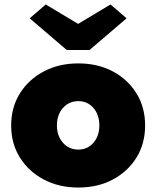

<svg xmlns="http://www.w3.org/2000/svg" viewBox="-20 -830 700 860"><path d="M331 10Q244 10 176 -26Q108 -62 69 -124.5Q30 -187 30 -268Q30 -349 69 -411.5Q108 -474 176 -510Q244 -546 331 -546Q418 -546 485.5 -510Q553 -474 591.5 -411.5Q630 -349 630 -268Q630 -187 591.5 -124.5Q553 -62 485.5 -26Q418 10 331 10ZM331 -160Q372 -160 398.5 -190.5Q425 -221 425 -268Q425 -316 398.5 -346.5Q372 -377 331 -377Q289 -377 262 -346.5Q235 -316 235 -268Q235 -221 262 -190.5Q289 -160 331 -160ZM279 -606 113 -748 185 -810 330 -723 475 -810 547 -748 381 -606Z"/></svg>

Font: Lexend Black
Style: Regular
Weight: 900
Designer: Bonnie Shaver-Troup, Thomas Jockin
Foundry: Lexend
Version: Version 1.007; ttfautohint (v1.8.3)